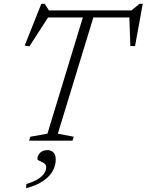

<svg xmlns="http://www.w3.org/2000/svg" viewBox="-20 -737 768 1006"><path d="M683.5 -645.5H197.5L238 -655L134 -494L109.5 -498.5L196.5 -717H214.5L241 -675L212.5 -682.5H693L660 -675L711 -717H728L687.5 -495.5H663L657.5 -654.5ZM420.5 -666.5H475.5L283 -36.5L366 -20.5L360 0H132.5L138.5 -20.5L228.5 -36.5ZM176 95.5Q176 79 189.5 64.2Q203 49.5 229 49.5Q248 49.5 260 61.8Q272 74 272 99Q272 128.5 257 157.2Q242 186 207.8 210Q173.5 234 117 249.5L118 227Q156 216 178.8 201.5Q201.5 187 211.8 171Q222 155 222 140Q222 125 210.5 117.8Q199 110.5 187.5 106Q176 101.5 176 95.5Z"/></svg>

Font: Newsreader Light
Style: Italic
Weight: 300
Italic angle: -17°
Designer: Hugues Gentile
Foundry: Production Type
Version: Version 1.003